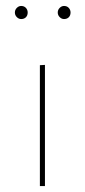

<svg xmlns="http://www.w3.org/2000/svg" viewBox="-20 -625 285 645"><path d="M30 -583Q30 -592 36.5 -598.5Q43 -605 51 -605Q61 -605 67 -598.5Q73 -592 73 -583Q73 -573 67 -567Q61 -561 51 -561Q43 -561 36.5 -567.5Q30 -574 30 -583ZM174 -583Q174 -592 180.5 -598.5Q187 -605 195 -605Q205 -605 211 -598.5Q217 -592 217 -583Q217 -573 211 -567Q205 -561 195 -561Q187 -561 180.5 -567.5Q174 -574 174 -583ZM114 -406 131 -407V0H114Z"/></svg>

Font: Ysabeau Infant Thin
Style: Regular
Weight: 200
Designer: Christian Thalmann (Catharsis Fonts)
Version: Version 0.003